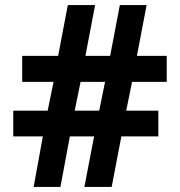

<svg xmlns="http://www.w3.org/2000/svg" viewBox="-20 -733 706 753"><path d="M112 0 148 -198H32V-299H167L190 -412H67V-514H208L246 -713H353L315 -514H412L450 -713H555L517 -514H634V-412H498L475 -299H601V-198H456L418 0H311L349 -198H254L217 0ZM273 -299H369L392 -412H296Z"/></svg>

Font: Noto Sans Tamil
Style: Regular
Weight: 400
Designer: Jelle Bosma - Monotype Design Team
Foundry: Monotype Imaging Inc.
Version: Version 2.003